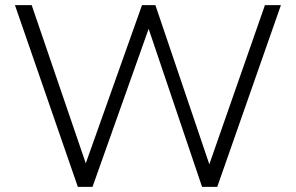

<svg xmlns="http://www.w3.org/2000/svg" viewBox="-20 -725 1148 745"><path d="M282 0 38 -705H103L329 -44H296L531 -705H583L807 -44H777L1008 -705H1070L823 0H764L547 -642H567L339 0Z"/></svg>

Font: Mulish ExtraLight Light
Style: Regular
Weight: 300
Version: Version 3.603